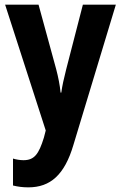

<svg xmlns="http://www.w3.org/2000/svg" viewBox="-20 -567 522 827"><path d="M2 -547 177 -5 169 26C147 97 128 123 81 123C66 123 49 120 36 116V232C56 237 77 240 102 240C197 240 258 186 296 58L479 -547H337L265 -268C255 -229 248 -197 244 -168H241C238 -199 231 -235 222 -269L146 -547Z"/></svg>

Font: Noto Sans Devanagari Condensed
Style: Bold
Weight: 700
Width: 3
Designer: Jelle Bosma - Monotype Design Team
Foundry: Monotype Imaging Inc.
Version: Version 2.004